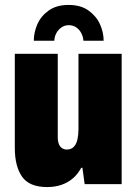

<svg xmlns="http://www.w3.org/2000/svg" viewBox="-20 -746 556 778"><path d="M171 12Q99 12 69.5 -30Q40 -72 40 -147V-528H214V-189Q214 -178 216.5 -168.5Q219 -159 223.5 -153Q228 -147 235 -143.5Q242 -140 250 -140Q269 -140 279.5 -151.5Q290 -163 294 -182Q298 -201 298 -223V-528H473V0H323L314 -66H309Q295 -40 275 -23Q255 -6 229 3Q203 12 171 12ZM258 -726Q307 -726 338.5 -703.5Q370 -681 385 -648Q400 -615 400 -581H318Q317 -597 309.5 -611.5Q302 -626 289 -635Q276 -644 258 -644Q243 -644 230 -635.5Q217 -627 209 -613Q201 -599 200 -581H117Q117 -615 131.5 -648Q146 -681 177.5 -703.5Q209 -726 258 -726Z"/></svg>

Font: Archivo Condensed Black
Style: Regular
Weight: 900
Width: 3
Designer: Hector Gatti
Foundry: Omnibus-Type
Version: Version 2.001